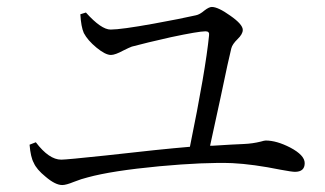

<svg xmlns="http://www.w3.org/2000/svg" viewBox="-20 -638 933 552"><path d="M159 -106Q139 -106 111 -130Q85 -151 77 -170Q68 -186 65 -222L83 -229Q121 -179 156 -179Q171 -179 284 -191Q442 -209 526 -216Q571 -436 581 -536Q583 -548 571 -548Q551 -548 471 -531Q400 -515 359 -504Q351 -501 335 -493Q311 -480 299 -480Q283 -480 257.5 -501Q232 -522 221 -543Q213 -561 211 -597L227 -602Q271 -553 298 -553Q328 -553 422 -570Q499 -584 543 -594Q554 -596 568 -608Q581 -618 589 -618Q607 -618 642 -593Q678 -568 678 -552Q678 -540 663 -525.5Q648 -511 645 -499Q638 -472 614 -357Q593 -260 584 -219Q586 -219 591 -219Q653 -223 681 -224Q706 -225 730 -231Q740 -234 744 -234Q775 -234 814 -214Q856 -192 856 -169Q856 -144 828 -144Q819 -144 787 -150Q708 -166 648 -169Q569 -172 438 -160Q301 -147 232 -128Q215 -124 192 -115Q170 -106 159 -106Z"/></svg>

Font: GenRyuMin TW R
Style: Regular
Weight: 400
Version: Version 1.501;PS 1;hotconv 16.6.51;makeotf.lib2.5.65220